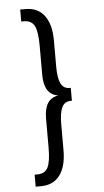

<svg xmlns="http://www.w3.org/2000/svg" viewBox="-64 -851 578 1069"><g transform="rotate(-5 225.0 -317.0)"><path d="M327.5 -352.5H333.5V-280.5H327.5Q292.5 -280.5 277.8 -249.5Q263 -218.5 263 -157V-9.5Q263 80 226.5 129.2Q190 178.5 120.5 178.5H91V111.5H106Q148.5 111.5 165 79.2Q181.5 47 181.5 -31.5V-194Q181.5 -305.5 261 -316.5Q181.5 -327.5 181.5 -439V-601.5Q181.5 -680 165 -712.2Q148.5 -744.5 106 -744.5H91V-811.5H120.5Q190 -811.5 226.5 -762.2Q263 -713 263 -623.5V-476Q263 -414.5 277.8 -383.5Q292.5 -352.5 327.5 -352.5Z"/></g></svg>

Font: League Mono Condensed
Style: Regular
Weight: 400
Width: 1
Designer: Tyler Finck
Foundry: The League of Moveable Type / Tyler Finck
Version: Version 2.210